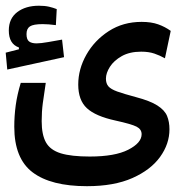

<svg xmlns="http://www.w3.org/2000/svg" viewBox="-33 -473 639 667"><path d="M269 173.8Q144 173.8 80.3 125.7Q16.6 77.6 16.6 -32.7Q16.6 -70.3 21.7 -107.7Q26.9 -145 39.1 -185.1H126Q119.6 -143.6 115.7 -114.5Q111.8 -85.4 111.8 -52.2Q111.8 -4.9 126.7 21.7Q141.6 48.3 178.2 59.6Q214.8 70.8 278.8 70.8Q366.2 70.8 412.6 47.1Q459 23.4 459 -6.8Q459 -23.9 441.4 -33Q423.8 -42 368.2 -54.2Q298.8 -69.3 268.8 -97.2Q238.8 -125 238.8 -179.2Q238.8 -232.9 267.1 -283Q295.4 -333 345 -365Q394.5 -397 459 -397Q492.7 -397 516.6 -388.4Q540.5 -379.9 560.1 -365.7L540 -270.5Q522.5 -280.3 503.2 -286.9Q483.9 -293.5 457.5 -293.5Q417.5 -293.5 390.1 -278.1Q362.8 -262.7 348.9 -241Q335 -219.2 335 -199.7Q335 -183.1 343.5 -173.1Q352.1 -163.1 374.5 -155Q397 -147 439 -135.7Q488.8 -122.6 513.9 -106.4Q539.1 -90.3 547.4 -70.1Q555.7 -49.8 555.7 -23.9Q555.7 26.9 523.2 72Q490.7 117.2 427 145.5Q363.3 173.8 269 173.8ZM-7.8 -231.4 -13.2 -290 32.7 -301.8V-308.1Q-2.4 -320.3 -2.4 -367.2Q-2.4 -408.7 26.9 -430.9Q56.2 -453.1 102.1 -453.1Q122.6 -453.1 137.2 -449.7Q151.9 -446.3 164.1 -441.4L161.1 -385.7Q134.8 -389.2 115.2 -389.2Q83 -389.2 71 -381.3Q59.1 -373.5 59.1 -354.5Q59.1 -335.9 67.9 -329.1Q76.7 -322.3 94.2 -322.3Q108.4 -322.3 134.5 -326.9Q160.6 -331.5 182.6 -335.4L189.5 -274.4Z"/></svg>

Font: Cascadia Mono PL
Style: Regular
Weight: 400
Monospace: yes
Designer: Aaron Bell
Foundry: Saja Typeworks
Version: Version 2404.023; ttfautohint (v1.8.4)